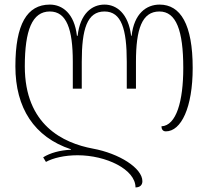

<svg xmlns="http://www.w3.org/2000/svg" viewBox="-20 -566 906 836"><path d="M675 -546C617 -546 564 -507 553 -410H551C539 -507 488 -546 435 -546C380 -546 329 -507 318 -410H315C304 -507 252 -546 197 -546C98 -546 47 -461 47 -277C47 -96 129 31 289 84V86C241 88 198 100 168 119L180 139C211 122 261 110 318 110C441 110 570 171 570 250C589 250 600 240 600 223C600 166 499 102 384 81C256 57 88 -21 88 -277C88 -434 120 -516 197 -516C270 -516 297 -439 297 -297V-180H336V-297C336 -439 359 -516 435 -516C509 -516 532 -439 532 -297V-180H572V-297C572 -439 598 -516 674 -516C747 -516 778 -434 778 -270C778 -126 748 -19 683 -16C683 -5 688 6 702 6C769 6 819 -98 819 -270C819 -460 766 -546 675 -546Z"/></svg>

Font: Noto Serif Georgian ExtraCondensed ExtraLight
Style: Regular
Weight: 200
Width: 2
Designer: Monotype Design Team, Akaki Razmadze
Foundry: Google LLC
Version: Version 2.003